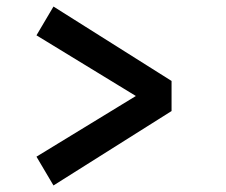

<svg xmlns="http://www.w3.org/2000/svg" viewBox="-20 -554 690 587"><path d="M143.5 13 91.5 -75 447 -292V-229L91.5 -446L143.5 -534L504.5 -306.5V-214.5Z"/></svg>

Font: Trispace Thin SemiBold
Style: Regular
Weight: 600
Version: Version 1.210